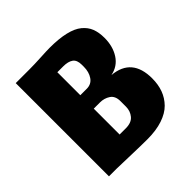

<svg xmlns="http://www.w3.org/2000/svg" viewBox="-121 -480 569 569"><g transform="rotate(-45 163.5 -195.5)"><path d="M158.3 -65.3H132.3V-173.7H158.3Q176 -173.7 190 -164.5Q204 -155.3 204 -133.7V-110.3Q204 -92 193 -78.7Q182 -65.3 158.3 -65.3ZM199.3 -290.7V-282.3Q199.3 -260.3 189 -245.2Q178.7 -230 159.3 -230H132.3V-326.3H156.7Q177.3 -326.3 188.3 -318.5Q199.3 -310.7 199.3 -290.7ZM181 3Q217.3 3 244.3 -6Q271.3 -15 287.2 -31.2Q303 -47.3 310.7 -68.2Q318.3 -89 318.3 -114.7Q318.3 -200 239.7 -207Q270.7 -213.3 287 -238.7Q303.3 -264 303.3 -299.3Q303.3 -322.3 296.8 -339Q290.3 -355.7 275 -368.3Q259.7 -381 232.8 -387.3Q206 -393.7 167 -393.7Q155 -393.7 128 -392.2Q101 -390.7 80 -390.7H22.3V0H54.3Q72.3 0.3 113.7 1.7Q155 3 181 3Z"/></g></svg>

Font: Jomhuria
Style: Regular
Weight: 400
Designer: Arabic design by Kourosh Beigpour, Latin design by Eben Sorkin, engineering by Lasse Fister and Khaled Hosney
Version: Version 1.0010